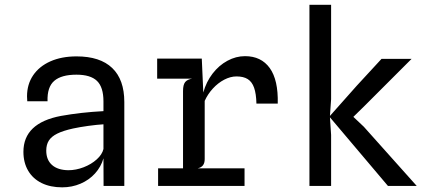

<svg xmlns="http://www.w3.org/2000/svg" viewBox="-20 -798 1840 824"><path d="M80.5 -146.5Q80.5 -270 241.5 -300.5Q327.5 -316 424 -321V-363Q424 -424 396.2 -450.8Q368.5 -477.5 308 -477.5Q243.5 -477.5 212.8 -451Q182 -424.5 184 -363.5H97Q96 -377.5 96 -384.5Q96 -436 122.2 -474.8Q148.5 -513.5 196.5 -534.8Q244.5 -556 308.5 -556Q409.5 -556 461.5 -506.2Q513.5 -456.5 513.5 -360V0H424.5L424 -118.5Q413.5 -82 388 -53.8Q362.5 -25.5 325.8 -9.8Q289 6 247 6Q196 6 158.5 -12.5Q121 -31 100.8 -65.5Q80.5 -100 80.5 -146.5ZM424 -158.5V-264.5Q397.5 -263 359.2 -257.8Q321 -252.5 293.5 -246.5Q250.5 -237 225.5 -224.5Q200.5 -212 189.5 -194.5Q178.5 -177 178.5 -151.5Q178.5 -112 203.2 -90Q228 -68 273.5 -67.5Q306 -67.5 339 -80.2Q372 -93 395.2 -114Q418.5 -135 424 -158.5Z M1172 -353.5H1080.5Q1079.5 -396 1070.5 -421.5Q1061.5 -447 1043.2 -458.5Q1025 -470 995 -470Q969 -470 942.2 -456Q915.5 -442 893.5 -418Q871.5 -394 858.5 -365V-115Q858.5 -98.5 851.2 -88.8Q844 -79 828 -75.5H1029.5V0H658.5V-75.5H765.5V-407.5Q765.5 -434 774.5 -445.5Q783.5 -457 805 -460.5H654.5V-546.5H846L852.5 -401Q865 -446.5 892.2 -482Q919.5 -517.5 956 -537.2Q992.5 -557 1031.5 -557Q1101 -557 1137.8 -505.8Q1174.5 -454.5 1172 -353.5Z M1541.5 -254 1768.5 0H1645L1396 -294.5L1401 -219V0H1308V-777.5H1401V-372L1396 -300.5L1511 -430L1617.5 -545.5H1746.5L1547 -346L1496.5 -296.5Z"/></svg>

Font: SplineSansMono30
Style: Regular
Weight: 400
Designer: Eben Sorkin, Mirko Velimirovic
Foundry: Sorkin Type
Version: Version 1.000